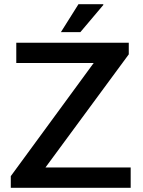

<svg xmlns="http://www.w3.org/2000/svg" viewBox="-20 -888 675 908"><path d="M31 0V-55L423 -590H57V-686H589V-631L195 -96H598V0ZM268 -736 351 -868H468L469 -865L360 -736Z"/></svg>

Font: Archivo SemiBold Medium
Style: Regular
Weight: 500
Version: Version 2.001